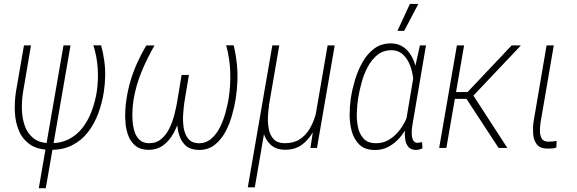

<svg xmlns="http://www.w3.org/2000/svg" viewBox="-20 -762 2971 989"><path d="M103.5 -528.3H139.6L98.6 -287.1Q91.8 -245.1 92.8 -199.2Q93.8 -153.3 107.7 -113.8Q121.6 -74.2 152.8 -49.6Q184.1 -24.9 238.8 -24.4Q294.4 -23.9 336.2 -45.9Q377.9 -67.9 406.5 -105.7Q435.1 -143.6 452.4 -190.4Q469.7 -237.3 478 -286.1Q487.3 -347.2 483.4 -408.7Q479.5 -470.2 460.9 -528.8L501 -528.3Q511.7 -488.8 517.1 -449.2Q522.5 -409.7 521.7 -369.4Q521 -329.1 514.6 -287.6Q505.9 -230.5 485.8 -177Q465.8 -123.5 432.9 -81.1Q399.9 -38.6 351.8 -13.9Q303.7 10.7 238.8 9.8Q174.3 9.3 135.5 -17.3Q96.7 -43.9 77.9 -87.6Q59.1 -131.3 56.6 -184.1Q54.2 -236.8 62 -288.6ZM307.1 -528.3H343.3L215.8 207.5H179.7Z M1145 -528.8 1184.1 -528.3Q1194.8 -482.4 1199.7 -436.8Q1204.6 -391.1 1202.9 -345Q1201.2 -298.8 1193.8 -251.5Q1188 -214.8 1175.5 -169.7Q1163.1 -124.5 1141.4 -83.5Q1119.6 -42.5 1085.9 -15.9Q1052.2 10.7 1004.4 10.3Q956.5 9.3 932.1 -16.1Q907.7 -41.5 898.9 -80.8Q890.1 -120.1 891.6 -161.9Q893.1 -203.6 897.9 -236.8L921.4 -376H953.1L929.7 -235.4Q926.3 -210.9 923.6 -176Q920.9 -141.1 925.8 -106.4Q930.7 -71.8 949 -48.3Q967.3 -24.9 1004.4 -23.9Q1042 -24.4 1069.1 -48.1Q1096.2 -71.8 1113.8 -107.9Q1131.3 -144 1141.8 -182.9Q1152.3 -221.7 1157.2 -250.5Q1168.5 -320.3 1166 -390.9Q1163.6 -461.4 1145 -528.8ZM733.4 -527.8H775.9Q738.3 -462.9 709.5 -393.3Q680.7 -323.7 668 -249Q665 -229 662.8 -200.9Q660.6 -172.9 662.6 -142.6Q664.6 -112.3 672.6 -85.7Q680.7 -59.1 698.2 -42.2Q715.8 -25.4 745.1 -24.4Q783.2 -23.4 809.3 -44.9Q835.4 -66.4 852.1 -100.1Q868.7 -133.8 877.9 -170.2Q887.2 -206.5 892.1 -235.4L915.5 -376H946.8L923.8 -236.8Q917 -199.7 906 -157Q895 -114.3 874 -75.9Q853 -37.6 821 -13.7Q789.1 10.3 741.7 9.8Q703.1 8.8 679.4 -9.8Q655.8 -28.3 643.3 -57.6Q630.9 -86.9 627.2 -121.6Q623.5 -156.2 625.2 -189.9Q627 -223.6 631.3 -250Q638.7 -300.3 652.8 -347.4Q667 -394.5 687.5 -439.7Q708 -484.9 733.4 -527.8Z M1667.5 -528.3H1704.1L1612.8 0H1579.1L1598.1 -125ZM1623.5 -245.6 1645.5 -246.6Q1638.7 -206.5 1625.5 -161.9Q1612.3 -117.2 1589.6 -77.9Q1566.9 -38.6 1532.2 -14.4Q1497.6 9.8 1447.3 9.3Q1401.4 8.8 1373.8 -16.8Q1346.2 -42.5 1336.2 -82.5Q1326.2 -122.6 1332 -165L1340.8 -216.3H1365.7Q1361.3 -190.9 1360.1 -158.2Q1358.9 -125.5 1365 -95.2Q1371.1 -64.9 1389.9 -44.9Q1408.7 -24.9 1445.3 -24.4Q1491.7 -23.9 1522.9 -43.9Q1554.2 -64 1574 -96.9Q1593.8 -129.9 1605 -168.9Q1616.2 -208 1623.5 -245.6ZM1382.8 -528.3H1418.5L1292.5 203.1H1256.3Z M1786.6 -251.5 1788.1 -261.7Q1794.4 -302.2 1808.6 -350.1Q1822.8 -397.9 1846.9 -441.2Q1871.1 -484.4 1907.7 -511.7Q1944.3 -539.1 1996.1 -538.6Q2027.8 -537.6 2051 -523.9Q2074.2 -510.3 2090.3 -487.3Q2106.4 -464.4 2115.7 -436.8Q2125 -409.2 2128.4 -380.4Q2131.8 -351.6 2129.4 -325.7L2108.4 -190.4Q2100.6 -155.8 2083.5 -120.6Q2066.4 -85.4 2041.3 -55.4Q2016.1 -25.4 1983.2 -7.1Q1950.2 11.2 1910.6 10.7Q1859.9 10.3 1831.8 -16.6Q1803.7 -43.5 1792.2 -84.7Q1780.8 -126 1781 -170.4Q1781.2 -214.8 1786.6 -251.5ZM1825.7 -261.7 1824.2 -252Q1819.8 -222.7 1818.1 -184.1Q1816.4 -145.5 1823.5 -109.1Q1830.6 -72.8 1852.3 -48.6Q1874 -24.4 1916 -24.4Q1950.7 -23.9 1979.2 -39.8Q2007.8 -55.7 2030 -81.5Q2052.2 -107.4 2067.4 -138.4Q2082.5 -169.4 2090.8 -199.2L2108.9 -309.6Q2111.3 -336.4 2106.7 -369.1Q2102.1 -401.9 2089.1 -432.4Q2076.2 -462.9 2054 -482.7Q2031.7 -502.4 1999 -503.4Q1955.1 -503.9 1924.8 -479.7Q1894.5 -455.6 1874.3 -417.5Q1854 -379.4 1842.8 -337.4Q1831.5 -295.4 1825.7 -261.7ZM2143.1 -528.3H2174.3L2106 -127.9Q2104 -118.7 2102.1 -102.3Q2100.1 -85.9 2101.1 -68.4Q2102.1 -50.8 2108.6 -38.8Q2115.2 -26.9 2130.9 -26.4Q2137.2 -26.9 2142.8 -28.1Q2148.4 -29.3 2154.3 -29.8L2156.2 2.4Q2147.9 5.9 2140.4 7.8Q2132.8 9.8 2123.5 10.3Q2097.2 10.3 2084.2 -4.6Q2071.3 -19.5 2067.6 -42.2Q2064 -64.9 2065.7 -88.1Q2067.4 -111.3 2069.8 -128.4L2118.7 -418.9ZM2027.3 -603 2091.3 -741.7H2134.8L2062 -603Z M2370.6 -528.3 2279.3 0H2242.2L2333.5 -528.3ZM2663.1 -527.8 2402.8 -252.9H2309.1L2312 -287.6L2388.7 -288.1L2615.7 -528.3ZM2548.3 0 2379.4 -257.8 2406.2 -288.6 2593.3 0Z M2795.4 -528.3H2832.5L2764.6 -131.8Q2761.7 -112.8 2761.2 -89.8Q2760.7 -66.9 2769.8 -49.6Q2778.8 -32.2 2805.7 -32.2Q2816.4 -32.2 2826.9 -33.4Q2837.4 -34.7 2847.2 -36.1L2845.7 -2Q2834.5 2 2823 2.7Q2811.5 3.4 2799.3 3.4Q2760.7 2.9 2744.6 -19Q2728.5 -41 2726.3 -72Q2724.1 -103 2728 -132.8Z"/></svg>

Font: Roboto Condensed ExtraLight
Style: Italic
Weight: 250
Italic angle: -12°
Designer: Christian Robertson
Foundry: Google
Version: Version 3.008; 2023